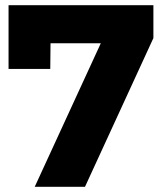

<svg xmlns="http://www.w3.org/2000/svg" viewBox="-20 -721 629 741"><path d="M13 -701H572V-574L308 0H114L369 -554H175L174 -455H13Z"/></svg>

Font: Gontserrat
Style: Bold
Weight: 700
Designer: Julieta Ulanovsky
Foundry: Julieta Ulanovsky
Version: Version 6.001